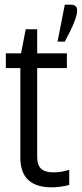

<svg xmlns="http://www.w3.org/2000/svg" viewBox="-20 -797 350 821"><path d="M139 -672V-569H266V-506H139V-126Q139 -91 156 -75.5Q173 -60 208 -60Q243 -60 276 -71V-6Q236 4 201 4Q67 4 67 -123V-506H5V-569H70L90 -672ZM283 -777Q310 -777 310 -752Q310 -716 257 -619H226L257 -777Z"/></svg>

Font: Khand
Style: Regular
Weight: 400
Designer: Devanagari: Sanchit Sawaria, Jyotish Sonowal; Latin: Satya Rajpurohit
Foundry: Indian Type Foundry
Version: Version 1.101;PS 1.0;hotconv 1.0.78;makeotf.lib2.5.61930; tt